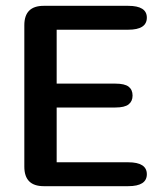

<svg xmlns="http://www.w3.org/2000/svg" viewBox="-20 -639 578 659"><path d="M484 -578.5Q484 -537 420 -537H174.5V-352H375.5Q408 -352 421.5 -341.5Q435 -331 435 -311Q435 -291.5 421.5 -280.8Q408 -270 375.5 -270H174.5V-82H420Q484 -82 484 -41Q484 0 420 0H130Q63.5 0 63.5 -67V-552.5Q63.5 -619 130 -619H420Q484 -619 484 -578.5Z"/></svg>

Font: Sono Medium
Style: Regular
Weight: 500
Designer: Tyler Finck
Foundry: Tyler Finck
Version: Version 2.112